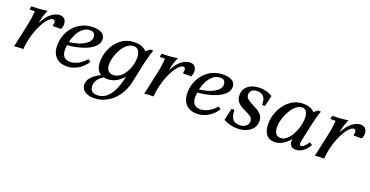

<svg xmlns="http://www.w3.org/2000/svg" viewBox="-30 -1097 3785 1965"><g transform="rotate(20 1863.0 -115.0)"><path d="M45 5Q52 -24 58 -50.5Q64 -77 69 -102L103 -260Q110 -290 114.5 -321.5Q119 -353 123 -403H66Q66 -411 68.5 -422Q71 -433 74 -440Q113 -440 154.5 -442.5Q196 -445 244 -453Q229 -417 220 -390Q211 -363 205.5 -333.5Q200 -304 193 -260L159 -102Q154 -77 150 -51.5Q146 -26 144 0Q118 0 94.5 1Q71 2 45 5ZM346 -325Q354 -360 349 -375.5Q344 -391 328 -391Q308 -391 284 -368.5Q260 -346 236 -306Q212 -266 192 -213.5Q172 -161 159 -102H133Q162 -230 202 -307.5Q242 -385 288 -420Q334 -455 380 -455Q414 -455 431 -435Q448 -415 449.5 -385.5Q451 -356 436 -325Z M641 -40Q670 -40 714.5 -59Q759 -78 805 -130Q814 -126 821 -121.5Q828 -117 835 -110Q789 -44 732.5 -14.5Q676 15 621 15Q542 15 499.5 -30.5Q457 -76 457 -155Q457 -215 477.5 -269Q498 -323 536 -365Q574 -407 626 -431Q678 -455 741 -455Q792 -455 820.5 -442.5Q849 -430 861 -410.5Q873 -391 873 -370Q873 -326 841 -293.5Q809 -261 757 -238.5Q705 -216 646 -204Q587 -192 533 -189L527 -224Q593 -228 650.5 -245.5Q708 -263 744 -292.5Q780 -322 780 -360Q780 -381 767.5 -398Q755 -415 723 -415Q679 -415 646 -388Q613 -361 591 -319Q569 -277 558 -230.5Q547 -184 547 -145Q547 -88 571 -64Q595 -40 641 -40Z M1056 -5Q995 -5 960.5 -41Q926 -77 926 -147Q926 -204 944.5 -259Q963 -314 997.5 -358.5Q1032 -403 1082 -429Q1132 -455 1195 -455Q1260 -455 1297.5 -430Q1335 -405 1352 -369L1307 -313Q1307 -257 1288 -202Q1269 -147 1235 -102.5Q1201 -58 1155 -31.5Q1109 -5 1056 -5ZM1096 -65Q1136 -65 1168 -88Q1200 -111 1223 -148.5Q1246 -186 1258 -229Q1270 -272 1270 -312Q1270 -362 1251.5 -388.5Q1233 -415 1198 -415Q1161 -415 1129 -390Q1097 -365 1073 -324.5Q1049 -284 1035.5 -239Q1022 -194 1022 -153Q1022 -107 1043 -86Q1064 -65 1096 -65ZM992 225Q934 225 894.5 200Q855 175 855 125Q855 92 871.5 66.5Q888 41 912 22Q936 3 961 -10Q986 -23 1002 -30L1022 -12Q979 13 957.5 42.5Q936 72 936 111Q936 145 954 165Q972 185 1014 185Q1069 185 1109.5 152.5Q1150 120 1178 63.5Q1206 7 1222 -64L1234 -116L1284 -248L1285 -375L1367 -440Q1383 -443 1399 -440Q1385 -400 1371.5 -349Q1358 -298 1350 -260L1310 -70Q1290 25 1241 91Q1192 157 1127 191Q1062 225 992 225Z M1463 5Q1470 -24 1476 -50.5Q1482 -77 1487 -102L1521 -260Q1528 -290 1532.5 -321.5Q1537 -353 1541 -403H1484Q1484 -411 1486.5 -422Q1489 -433 1492 -440Q1531 -440 1572.5 -442.5Q1614 -445 1662 -453Q1647 -417 1638 -390Q1629 -363 1623.5 -333.5Q1618 -304 1611 -260L1577 -102Q1572 -77 1568 -51.5Q1564 -26 1562 0Q1536 0 1512.5 1Q1489 2 1463 5ZM1764 -325Q1772 -360 1767 -375.5Q1762 -391 1746 -391Q1726 -391 1702 -368.5Q1678 -346 1654 -306Q1630 -266 1610 -213.5Q1590 -161 1577 -102H1551Q1580 -230 1620 -307.5Q1660 -385 1706 -420Q1752 -455 1798 -455Q1832 -455 1849 -435Q1866 -415 1867.5 -385.5Q1869 -356 1854 -325Z M2059 -40Q2088 -40 2132.5 -59Q2177 -78 2223 -130Q2232 -126 2239 -121.5Q2246 -117 2253 -110Q2207 -44 2150.5 -14.5Q2094 15 2039 15Q1960 15 1917.5 -30.5Q1875 -76 1875 -155Q1875 -215 1895.5 -269Q1916 -323 1954 -365Q1992 -407 2044 -431Q2096 -455 2159 -455Q2210 -455 2238.5 -442.5Q2267 -430 2279 -410.5Q2291 -391 2291 -370Q2291 -326 2259 -293.5Q2227 -261 2175 -238.5Q2123 -216 2064 -204Q2005 -192 1951 -189L1945 -224Q2011 -228 2068.5 -245.5Q2126 -263 2162 -292.5Q2198 -322 2198 -360Q2198 -381 2185.5 -398Q2173 -415 2141 -415Q2097 -415 2064 -388Q2031 -361 2009 -319Q1987 -277 1976 -230.5Q1965 -184 1965 -145Q1965 -88 1989 -64Q2013 -40 2059 -40Z M2481 15Q2444 15 2406.5 7Q2369 -1 2327 -23L2356 -153Q2372 -156 2388 -153Q2388 -93 2410.5 -59Q2433 -25 2487 -25Q2529 -25 2555.5 -46Q2582 -67 2582 -101Q2582 -128 2562 -144.5Q2542 -161 2512.5 -174.5Q2483 -188 2453.5 -204.5Q2424 -221 2404 -247Q2384 -273 2384 -316Q2384 -361 2407 -392Q2430 -423 2469.5 -439Q2509 -455 2557 -455Q2596 -455 2631.5 -445Q2667 -435 2695 -417L2668 -300Q2652 -297 2636 -300Q2637 -359 2614 -387Q2591 -415 2542 -415Q2502 -415 2483.5 -395Q2465 -375 2465 -351Q2465 -323 2485.5 -305Q2506 -287 2536.5 -272Q2567 -257 2597 -240Q2627 -223 2647.5 -197.5Q2668 -172 2668 -131Q2668 -85 2641.5 -52Q2615 -19 2572.5 -2Q2530 15 2481 15Z M3114 15Q3071 15 3055 -15Q3039 -45 3049 -92L3066 -172L3101 -241L3111 -375L3193 -440Q3209 -443 3225 -440Q3211 -400 3197.5 -349Q3184 -298 3176 -260L3140 -92Q3136 -70 3137.5 -55Q3139 -40 3154 -40Q3168 -40 3185.5 -55Q3203 -70 3226 -106Q3235 -102 3242 -97.5Q3249 -93 3256 -86Q3232 -41 3194 -13Q3156 15 3114 15ZM2882 15Q2824 15 2792.5 -25Q2761 -65 2761 -139Q2761 -195 2780 -251Q2799 -307 2834 -353Q2869 -399 2919 -427Q2969 -455 3032 -455Q3096 -455 3137 -425Q3178 -395 3185 -345L3132 -313Q3132 -257 3112.5 -199Q3093 -141 3058.5 -92.5Q3024 -44 2979 -14.5Q2934 15 2882 15ZM2926 -45Q2962 -45 2992.5 -71Q3023 -97 3046 -138.5Q3069 -180 3082 -227Q3095 -274 3095 -316Q3095 -361 3080.5 -388Q3066 -415 3032 -415Q2998 -415 2966.5 -388.5Q2935 -362 2910.5 -320Q2886 -278 2871.5 -230.5Q2857 -183 2857 -142Q2857 -93 2875.5 -69Q2894 -45 2926 -45Z M3321 5Q3328 -24 3334 -50.5Q3340 -77 3345 -102L3379 -260Q3386 -290 3390.5 -321.5Q3395 -353 3399 -403H3342Q3342 -411 3344.5 -422Q3347 -433 3350 -440Q3389 -440 3430.5 -442.5Q3472 -445 3520 -453Q3505 -417 3496 -390Q3487 -363 3481.5 -333.5Q3476 -304 3469 -260L3435 -102Q3430 -77 3426 -51.5Q3422 -26 3420 0Q3394 0 3370.5 1Q3347 2 3321 5ZM3622 -325Q3630 -360 3625 -375.5Q3620 -391 3604 -391Q3584 -391 3560 -368.5Q3536 -346 3512 -306Q3488 -266 3468 -213.5Q3448 -161 3435 -102H3409Q3438 -230 3478 -307.5Q3518 -385 3564 -420Q3610 -455 3656 -455Q3690 -455 3707 -435Q3724 -415 3725.5 -385.5Q3727 -356 3712 -325Z"/></g></svg>

Font: Poltawski Nowy
Style: Italic
Weight: 400
Italic angle: -12°
Designer: Adam Pótawski, Mateusz Machalski, Borys Kosmynka, Ania Wieluska
Foundry: Capitalics.wtf
Version: Version 1.001;gftools[0.9.25]